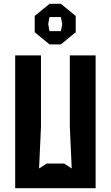

<svg xmlns="http://www.w3.org/2000/svg" viewBox="-20 -992 584 1012"><path d="M60 0H484V-700H348V-324L358 -104L318 -130H226L186 -104L196 -324V-700H60ZM163 -822 241 -758H301L379 -822V-908L301 -972H241L163 -908ZM234 -865 241 -902H301L308 -865L301 -828H241Z"/></svg>

Font: Pescante Normal
Style: Regular
Weight: 400
Designer: Ariel Martín Pérez
Foundry: Tunera Type Foundry
Version: Version 1.000;FEAKit 1.0